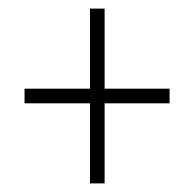

<svg xmlns="http://www.w3.org/2000/svg" viewBox="-20 -545 451 446"><path d="M189 -305H37V-339H189V-525H223V-339H374V-305H223V-119H189Z"/></svg>

Font: Noto Sans Gurmukhi ExtraCondensed ExtraLight
Style: Regular
Weight: 200
Width: 2
Designer: Jelle Bosma - Monotype Design Team
Foundry: Monotype Imaging Inc.
Version: Version 2.004; ttfautohint (v1.8.4.7-5d5b)